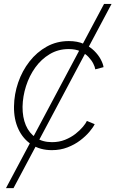

<svg xmlns="http://www.w3.org/2000/svg" viewBox="-20 -761 592 985"><path d="M10.7 204.1 513.7 -740.7H552.2L49.3 204.1ZM246.1 9.3Q186 9.3 142.1 -19.3Q98.1 -47.9 74.5 -98.4Q50.8 -148.9 51.8 -215.3Q52.7 -277.8 73.2 -337.6Q93.8 -397.5 131.3 -445.6Q168.9 -493.7 220 -522Q271 -550.3 333 -550.3Q377 -550.3 409.2 -536.1Q441.4 -522 463.1 -500.5Q484.9 -479 496.8 -456.3Q508.8 -433.6 511.2 -416.5L468.8 -405.3Q467.3 -417.5 458.5 -434.8Q449.7 -452.1 433.6 -469.2Q417.5 -486.3 392.6 -497.8Q367.7 -509.3 332.5 -509.3Q278.8 -509.3 235.4 -483.4Q191.9 -457.5 161.1 -414.8Q130.4 -372.1 113.5 -319.3Q96.7 -266.6 95.7 -213.4Q95.2 -159.2 112.5 -118.4Q129.9 -77.6 164.1 -54.7Q198.2 -31.7 247.1 -31.7Q283.2 -31.7 313.7 -43.9Q344.2 -56.2 367.2 -74.2Q390.1 -92.3 405.3 -110.4Q420.4 -128.4 425.8 -140.6L465.8 -124Q457.5 -106.9 438.5 -84.5Q419.4 -62 391.1 -40.5Q362.8 -19 326.2 -4.9Q289.6 9.3 246.1 9.3Z"/></svg>

Font: Inter 16pt ExtraLight
Style: Italic
Weight: 250
Italic angle: -9.3988°
Version: Version 4.001;git-66647c0bb